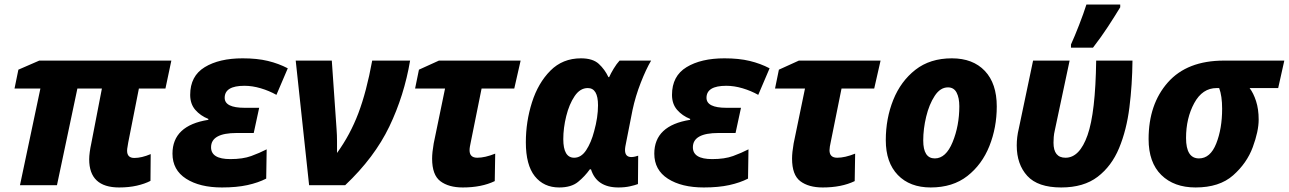

<svg xmlns="http://www.w3.org/2000/svg" viewBox="-20 -816 5679 846"><path d="M505 10Q548 10 583 2Q618 -6 643 -19L644 -137Q604 -120 572 -120Q540 -120 540 -152Q540 -160 542 -169.5Q544 -179 545 -188L592 -426H709L735 -549H153L61 -509L44 -426H158L68 0H231L321 -426H429L382 -183Q378 -165 375.5 -146.5Q373 -128 373 -114Q373 10 505 10Z M958 10Q1023 10 1070.5 -0.5Q1118 -11 1153 -29L1155 -158Q1124 -142 1087 -128.5Q1050 -115 995 -115Q910 -115 910 -167Q910 -230 1023 -230H1098L1122 -341H1058Q970 -341 970 -385Q970 -438 1057 -438Q1092 -438 1129 -427Q1166 -416 1198 -398L1248 -515Q1208 -536 1160.5 -547.5Q1113 -559 1049 -559Q946 -559 882 -520Q818 -481 818 -398Q818 -358 840.5 -332Q863 -306 898 -292V-288Q740 -263 740 -139Q740 -67 800 -28.5Q860 10 958 10Z M1342 0H1501Q1630 -122 1695.5 -258.5Q1761 -395 1787 -549H1620Q1595 -412 1559 -317Q1523 -222 1465 -142Q1465 -164 1465 -192.5Q1465 -221 1463 -247L1442 -549H1283Z M2019 10Q2102 10 2160 -18L2162 -139Q2117 -121 2083 -121Q2049 -121 2049 -154Q2049 -161 2050.5 -170Q2052 -179 2054 -188L2102 -426H2246L2274 -549H1914L1826 -509L1809 -426H1941L1891 -184Q1884 -144 1884 -117Q1884 -45 1920.5 -17.5Q1957 10 2019 10Z M2444 10Q2497 10 2527 -14.5Q2557 -39 2579 -70H2584Q2609 10 2705 10Q2733 10 2755.5 5Q2778 0 2791 -5L2792 -130Q2787 -128 2778 -126Q2769 -124 2762 -124Q2734 -124 2734 -155Q2734 -162 2735.5 -171Q2737 -180 2739 -189L2767 -331Q2780 -392 2803.5 -452Q2827 -512 2849 -549H2710Q2697 -535 2684 -513.5Q2671 -492 2664 -476H2661Q2645 -510 2618.5 -534.5Q2592 -559 2540 -559Q2459 -559 2405 -504.5Q2351 -450 2324 -365Q2297 -280 2297 -189Q2297 -89 2336.5 -39.5Q2376 10 2444 10ZM2510 -121Q2462 -121 2462 -203Q2462 -252 2475 -304.5Q2488 -357 2512 -392.5Q2536 -428 2570 -428Q2615 -428 2615 -352Q2615 -299 2598 -238Q2585 -188 2563 -154.5Q2541 -121 2510 -121Z M3081 10Q3146 10 3193.5 -0.5Q3241 -11 3276 -29L3278 -158Q3247 -142 3210 -128.5Q3173 -115 3118 -115Q3033 -115 3033 -167Q3033 -230 3146 -230H3221L3245 -341H3181Q3093 -341 3093 -385Q3093 -438 3180 -438Q3215 -438 3252 -427Q3289 -416 3321 -398L3371 -515Q3331 -536 3283.5 -547.5Q3236 -559 3172 -559Q3069 -559 3005 -520Q2941 -481 2941 -398Q2941 -358 2963.5 -332Q2986 -306 3021 -292V-288Q2863 -263 2863 -139Q2863 -67 2923 -28.5Q2983 10 3081 10Z M3605 10Q3688 10 3746 -18L3748 -139Q3703 -121 3669 -121Q3635 -121 3635 -154Q3635 -161 3636.5 -170Q3638 -179 3640 -188L3688 -426H3832L3860 -549H3500L3412 -509L3395 -426H3527L3477 -184Q3470 -144 3470 -117Q3470 -45 3506.5 -17.5Q3543 10 3605 10Z M4081 10Q4178 10 4242.5 -40.5Q4307 -91 4339.5 -172.5Q4372 -254 4372 -347Q4372 -448 4319.5 -503.5Q4267 -559 4174 -559Q4078 -559 4013.5 -508.5Q3949 -458 3916 -376Q3883 -294 3883 -198Q3883 -100 3936 -45Q3989 10 4081 10ZM4099 -118Q4048 -118 4048 -197Q4048 -248 4061 -302Q4074 -356 4098.5 -393.5Q4123 -431 4157 -431Q4183 -431 4195 -408Q4207 -385 4207 -348Q4207 -262 4177.5 -190Q4148 -118 4099 -118Z M4656 10Q4755 10 4816.5 -37Q4878 -84 4911 -163.5Q4944 -243 4956.5 -343Q4969 -443 4970 -549H4810Q4807 -320 4772 -220.5Q4737 -121 4675 -121Q4622 -121 4622 -187Q4622 -198 4623 -212Q4624 -226 4628 -243L4693 -549H4532L4469 -249Q4460 -212 4460 -175Q4460 -92 4506.5 -41Q4553 10 4656 10ZM4699 -606H4796Q4833 -654 4862 -698.5Q4891 -743 4916 -784V-796H4767Q4755 -758 4735 -706.5Q4715 -655 4699 -620Z M5248 10Q5353 10 5413.5 -43.5Q5474 -97 5500 -167.5Q5526 -238 5526 -289Q5526 -335 5514.5 -370.5Q5503 -406 5486 -428H5612L5639 -549H5373Q5211 -549 5126 -453Q5041 -357 5041 -203Q5041 -100 5097 -45Q5153 10 5248 10ZM5263 -118Q5206 -118 5206 -208Q5206 -295 5242 -361.5Q5278 -428 5341 -428H5352Q5365 -393 5365 -337Q5365 -249 5339 -183.5Q5313 -118 5263 -118Z"/></svg>

Font: Noto Sans Display Extra
Style: Italic
Weight: 800
Italic angle: -12°
Designer: Monotype Design Team
Foundry: Monotype Imaging Inc.
Version: Version 1.900